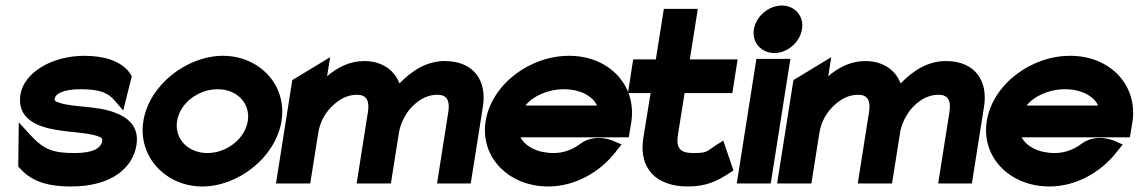

<svg xmlns="http://www.w3.org/2000/svg" viewBox="-20 -664 4122 695"><path d="M54 -322C40 -234 116 -205 183 -194C233 -185 295 -184 331 -172C349 -166 351 -163 350 -154C346 -127 316 -110 250 -110C173 -110 140 -122 92 -173L48 -221L46 -61L52 -55C100 0 169 11 237 11C385 11 461 -57 474 -139C485 -206 442 -240 394 -257C333 -281 244 -275 195 -292C177 -298 177 -300 178 -307C181 -325 210 -341 271 -341C342 -341 371 -328 395 -300L426 -264L457 -388L453 -395C419 -448 347 -462 285 -462C169 -462 67 -402 54 -322Z M499 -226C478 -95 582 11 712 11C843 11 978 -95 999 -226C1020 -357 918 -462 787 -462C657 -462 520 -357 499 -226ZM621 -226C631 -290 697 -341 768 -341C838 -341 887 -290 877 -226C867 -162 801 -110 731 -110C660 -110 611 -162 621 -226Z M979 0H1103L1132 -183C1139 -226 1160 -260 1186 -283C1208 -304 1237 -321 1272 -321C1306 -321 1318 -301 1312 -260L1271 0H1395L1424 -183C1428 -209 1438 -231 1450 -250C1458 -263 1466 -273 1477 -283C1499 -304 1528 -321 1563 -321C1597 -321 1609 -301 1603 -260L1562 0H1684L1728 -278C1743 -372 1695 -443 1590 -443C1523 -443 1470 -407 1426 -362C1407 -412 1361 -443 1298 -443C1246 -443 1201 -420 1164 -388L1175 -457L1038 -374Z M1738 -226C1717 -95 1821 11 1965 11C2060 11 2152 -40 2210 -116L2230 -141L2205 -152C2205 -152 2138 -186 2080 -143C2052 -122 2019 -110 1984 -110C1927 -110 1882 -133 1864 -167H2256L2265 -221C2286 -355 2185 -462 2040 -462C1896 -462 1759 -357 1738 -226ZM1882 -282C1909 -316 1963 -341 2021 -341C2079 -341 2125 -317 2141 -282Z M2253 -327H2335L2308 -160C2293 -54 2355 11 2470 11C2540 11 2578 -11 2615 -34L2635 -47L2598 -155L2571 -138C2536 -115 2541 -110 2489 -110C2440 -110 2427 -129 2434 -176L2458 -327H2631L2650 -449H2477L2506 -632H2383L2354 -449H2272Z M2709 -558C2701 -510 2736 -472 2783 -472C2830 -472 2875 -510 2883 -558C2891 -606 2857 -644 2810 -644C2763 -644 2717 -606 2709 -558ZM2647 0H2770L2841 -451H2718Z M2793 0H2917L2946 -183C2953 -226 2974 -260 3000 -283C3022 -304 3051 -321 3086 -321C3120 -321 3132 -301 3126 -260L3085 0H3209L3238 -183C3242 -209 3252 -231 3264 -250C3272 -263 3280 -273 3291 -283C3313 -304 3342 -321 3377 -321C3411 -321 3423 -301 3417 -260L3376 0H3498L3542 -278C3557 -372 3509 -443 3404 -443C3337 -443 3284 -407 3240 -362C3221 -412 3175 -443 3112 -443C3060 -443 3015 -420 2978 -388L2989 -457L2852 -374Z M3552 -226C3531 -95 3635 11 3779 11C3874 11 3966 -40 4024 -116L4044 -141L4019 -152C4019 -152 3952 -186 3894 -143C3866 -122 3833 -110 3798 -110C3741 -110 3696 -133 3678 -167H4070L4079 -221C4100 -355 3999 -462 3854 -462C3710 -462 3573 -357 3552 -226ZM3696 -282C3723 -316 3777 -341 3835 -341C3893 -341 3939 -317 3955 -282Z"/></svg>

Font: Charger Pro
Style: UltraNarObl
Weight: 900
Designer: Jasper
Foundry: Cannot Into Space Fonts
Version: Version 1.09